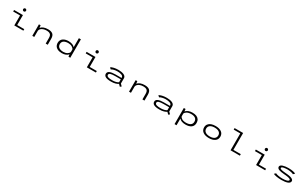

<svg xmlns="http://www.w3.org/2000/svg" viewBox="567 -3910 11467 7221"><g transform="rotate(30 6300.0 -300.0)"><path d="M564 -653Q545.5 -634.5 519 -634.5Q492.5 -634.5 474 -653Q455.5 -671.5 455.5 -698Q455.5 -724.5 474 -743Q492.5 -761.5 519 -761.5Q545.5 -761.5 564 -743Q582.5 -724.5 582.5 -698Q582.5 -671.5 564 -653ZM561 -67H868.5V0H474V-433H175.5V-500H561Z M1256 0V-500H1328.5L1340.5 -402V-392.5Q1382.5 -448.5 1462.2 -480Q1542 -511.5 1651 -511.5Q1792 -511.5 1859.5 -452.5Q1927 -393.5 1927 -257.5V0H1838V-238.5Q1838 -297 1825 -336.5Q1812 -376 1784 -399Q1756 -422 1716.5 -431.8Q1677 -441.5 1619.5 -441.5Q1551 -441.5 1490 -421Q1429 -400.5 1388 -361.5Q1347 -322.5 1340.5 -273V0Z M2538 -511Q2636 -511 2707.2 -483.2Q2778.5 -455.5 2817.5 -407.5V-800H2905V0H2827L2817.5 -71V-100Q2778 -49 2706.2 -19Q2634.5 11 2537.5 11Q2482.5 11 2434.2 1Q2386 -9 2345.2 -30Q2304.5 -51 2275.2 -81.5Q2246 -112 2229.5 -155.2Q2213 -198.5 2213 -251Q2213 -316 2238.5 -366.8Q2264 -417.5 2308.8 -448.5Q2353.5 -479.5 2411.5 -495.2Q2469.5 -511 2538 -511ZM2306 -251Q2306 -202 2325.5 -164.8Q2345 -127.5 2380.2 -104.8Q2415.5 -82 2462 -70.5Q2508.5 -59 2565.5 -59Q2663 -59 2731.5 -101Q2800 -143 2817.5 -198.5V-311.5Q2798 -363.5 2730.5 -402.2Q2663 -441 2567 -441Q2510 -441 2463.5 -430.2Q2417 -419.5 2381.2 -397.2Q2345.5 -375 2325.8 -337.8Q2306 -300.5 2306 -251Z M3714 -653Q3695.5 -634.5 3669 -634.5Q3642.5 -634.5 3624 -653Q3605.5 -671.5 3605.5 -698Q3605.5 -724.5 3624 -743Q3642.5 -761.5 3669 -761.5Q3695.5 -761.5 3714 -743Q3732.5 -724.5 3732.5 -698Q3732.5 -671.5 3714 -653ZM3711 -67H4018.5V0H3624V-433H3325.5V-500H3711Z M4710 -512Q4777 -512 4834.8 -502Q4892.5 -492 4939 -472.2Q4985.5 -452.5 5012.2 -418.8Q5039 -385 5039 -341V-112L5120 -31L5065.5 13L4984 -67Q4944 -36.5 4867 -12.8Q4790 11 4672 11Q4362.5 11 4362.5 -150.5Q4362.5 -307 4693 -307H4955.5V-325Q4955.5 -357.5 4933.2 -381.5Q4911 -405.5 4872.8 -418.8Q4834.5 -432 4791.2 -438Q4748 -444 4698.5 -444Q4620.5 -444 4546.2 -425Q4472 -406 4443 -380L4378 -435.5Q4414 -467 4504 -489.5Q4594 -512 4710 -512ZM4690.5 -54.5Q4781.5 -54.5 4851.5 -73.2Q4921.5 -92 4955.5 -121V-247.5H4715.5Q4581.5 -247.5 4515.8 -225.8Q4450 -204 4450 -153Q4450 -124.5 4467.5 -104.8Q4485 -85 4518.8 -74.2Q4552.5 -63.5 4593.8 -59Q4635 -54.5 4690.5 -54.5Z M5456 0V-500H5528.5L5540.5 -402V-392.5Q5582.5 -448.5 5662.2 -480Q5742 -511.5 5851 -511.5Q5992 -511.5 6059.5 -452.5Q6127 -393.5 6127 -257.5V0H6038V-238.5Q6038 -297 6025 -336.5Q6012 -376 5984 -399Q5956 -422 5916.5 -431.8Q5877 -441.5 5819.5 -441.5Q5751 -441.5 5690 -421Q5629 -400.5 5588 -361.5Q5547 -322.5 5540.5 -273V0Z M6810 -512Q6877 -512 6934.8 -502Q6992.5 -492 7039 -472.2Q7085.5 -452.5 7112.2 -418.8Q7139 -385 7139 -341V-112L7220 -31L7165.5 13L7084 -67Q7044 -36.5 6967 -12.8Q6890 11 6772 11Q6462.5 11 6462.5 -150.5Q6462.5 -307 6793 -307H7055.5V-325Q7055.5 -357.5 7033.2 -381.5Q7011 -405.5 6972.8 -418.8Q6934.5 -432 6891.2 -438Q6848 -444 6798.5 -444Q6720.5 -444 6646.2 -425Q6572 -406 6543 -380L6478 -435.5Q6514 -467 6604 -489.5Q6694 -512 6810 -512ZM6790.5 -54.5Q6881.5 -54.5 6951.5 -73.2Q7021.5 -92 7055.5 -121V-247.5H6815.5Q6681.5 -247.5 6615.8 -225.8Q6550 -204 6550 -153Q6550 -124.5 6567.5 -104.8Q6585 -85 6618.8 -74.2Q6652.5 -63.5 6693.8 -59Q6735 -54.5 6790.5 -54.5Z M7548.5 -500H7624L7633 -396.5Q7671.5 -448.5 7746.2 -480Q7821 -511.5 7925 -511.5Q8024 -511.5 8094.8 -483.8Q8165.5 -456 8205.5 -396.5Q8245.5 -337 8245.5 -249.5Q8245.5 -184 8221.2 -133.8Q8197 -83.5 8152.5 -52Q8108 -20.5 8047.5 -4.8Q7987 11 7912.5 11Q7810 11 7740.8 -16.8Q7671.5 -44.5 7635.5 -93V200H7548.5ZM7903.5 -442Q7843.5 -442 7792.8 -428.2Q7742 -414.5 7710.5 -393.2Q7679 -372 7660.2 -350.8Q7641.5 -329.5 7635.5 -310.5V-184.5Q7641.5 -165.5 7658.2 -145.5Q7675 -125.5 7704.2 -105.2Q7733.5 -85 7782.8 -72Q7832 -59 7892 -59Q8017 -59 8084.8 -108Q8152.5 -157 8152.5 -249.5Q8152.5 -343 8089.2 -392.5Q8026 -442 7903.5 -442Z M8572 -251Q8572 -334.5 8616.5 -394Q8661 -453.5 8740 -482.8Q8819 -512 8925.5 -512Q9087.5 -512 9182.8 -444Q9278 -376 9278 -251Q9278 -126 9182.8 -57.5Q9087.5 11 8925.5 11Q8763.5 11 8667.8 -57.5Q8572 -126 8572 -251ZM9188 -251Q9188 -342 9119.2 -392Q9050.5 -442 8925.5 -442Q8800.5 -442 8731.2 -392Q8662 -342 8662 -251Q8662 -160 8731.2 -109.5Q8800.5 -59 8925.5 -59Q9050.5 -59 9119.2 -109.8Q9188 -160.5 9188 -251Z M9950.5 -67H10271V0H9865V-733H9579V-800H9950.5Z M11064 -653Q11045.5 -634.5 11019 -634.5Q10992.5 -634.5 10974 -653Q10955.5 -671.5 10955.5 -698Q10955.5 -724.5 10974 -743Q10992.5 -761.5 11019 -761.5Q11045.5 -761.5 11064 -743Q11082.5 -724.5 11082.5 -698Q11082.5 -671.5 11064 -653ZM11061 -67H11368.5V0H10974V-433H10675.5V-500H11061Z M12076.5 11Q11960 11 11863.8 -5.5Q11767.5 -22 11718.5 -49L11783.5 -107.5Q11819.5 -85 11904.8 -69.2Q11990 -53.5 12080 -53.5Q12132.5 -53.5 12179 -58.5Q12225.5 -63.5 12264.5 -73.8Q12303.5 -84 12326.2 -101.5Q12349 -119 12349 -142Q12349 -158 12334.5 -170.8Q12320 -183.5 12295.5 -192.5Q12271 -201.5 12232.8 -208.8Q12194.5 -216 12153.2 -220.8Q12112 -225.5 12057 -229.5Q11981.5 -235.5 11928 -244.8Q11874.5 -254 11830.5 -270.2Q11786.5 -286.5 11764.5 -312.5Q11742.5 -338.5 11742.5 -374.5Q11742.5 -409.5 11772.5 -436.8Q11802.5 -464 11853.2 -480Q11904 -496 11965 -504Q12026 -512 12093 -512Q12211 -512 12298.8 -491.8Q12386.5 -471.5 12407.5 -452.5L12345 -392.5Q12324.5 -412 12242.2 -429.5Q12160 -447 12089.5 -447Q12049 -447 12008 -443.2Q11967 -439.5 11926.5 -431.8Q11886 -424 11860.5 -408.8Q11835 -393.5 11835 -373.5Q11835 -337.5 11894.8 -321Q11954.5 -304.5 12086.5 -294.5Q12125 -291.5 12156.8 -288.2Q12188.5 -285 12226.2 -279.2Q12264 -273.5 12293.2 -266Q12322.5 -258.5 12351.5 -247Q12380.5 -235.5 12399.2 -221.5Q12418 -207.5 12429.8 -187.8Q12441.5 -168 12441.5 -145Q12441.5 -103.5 12413.2 -72.8Q12385 -42 12333.8 -24Q12282.5 -6 12218.5 2.5Q12154.5 11 12076.5 11Z"/></g></svg>

Font: League Mono Extended Light
Style: Regular
Weight: 300
Width: 9
Designer: Tyler Finck
Foundry: The League of Moveable Type / Tyler Finck
Version: Version 2.210